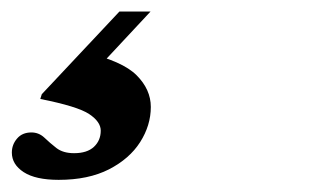

<svg xmlns="http://www.w3.org/2000/svg" viewBox="-21 -44 541 324"><path d="M78 259.5Q39 259.5 19 246.5Q-1 233.5 -1 213.5Q-1 200 7.8 189.8Q16.5 179.5 32 179.5Q44.5 179.5 53.8 188.2Q63 197 74.2 205.8Q85.5 214.5 104 214.5Q126 214.5 137.5 203.8Q149 193 149 176.5Q149 161.5 129.5 148.5Q110 135.5 47 123L49.5 115L180.5 -24.5H233L108 109.5L123 44.5Q185.5 59 209.5 83Q233.5 107 233.5 136.5Q233.5 167.5 215.5 195.8Q197.5 224 162.8 241.8Q128 259.5 78 259.5Z"/></svg>

Font: Newsreader 16pt 16pt ExtraBold
Style: Italic
Weight: 800
Italic angle: -17°
Version: Version 1.003